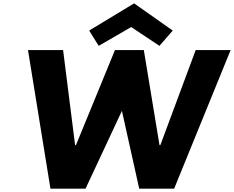

<svg xmlns="http://www.w3.org/2000/svg" viewBox="-20 -1123 1393 1143"><path d="M510.8 -941 567.6 -850 761.1 -962 929.1 -850 1008.3 -941 778.4 -1103ZM808.7 0H1016.7L1353 -825H1145L934.5 -259H929.5L836.2 -825H664.4L432.1 -259H427.1L355.6 -825H146.6L280.3 0H489.3L705.8 -463Z"/></svg>

Font: Hussar
Style: BdSuprExtOblOne
Weight: 700
Foundry: Cannot Into Space Fonts
Version: Version 2.00